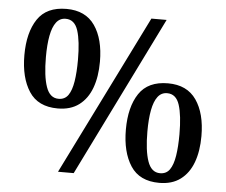

<svg xmlns="http://www.w3.org/2000/svg" viewBox="-52 -783 1003 853"><g transform="rotate(5 449.5 -357.0)"><path d="M236 0 590 -714H658L306 0ZM210 -280Q122 -280 82 -341.5Q42 -403 42 -503Q42 -604 82 -664Q122 -724 211 -724Q296 -724 337.5 -664Q379 -604 379 -503Q379 -436 360.5 -386Q342 -336 304.5 -308Q267 -280 210 -280ZM210 -323Q238 -323 253 -344.5Q268 -366 274.5 -406.5Q281 -447 281 -503Q281 -587 266 -633.5Q251 -680 211 -680Q185 -680 169 -659Q153 -638 145.5 -598.5Q138 -559 138 -503Q138 -418 154.5 -370.5Q171 -323 210 -323ZM688 10Q600 10 560 -51.5Q520 -113 520 -213Q520 -314 560 -374Q600 -434 689 -434Q774 -434 815.5 -374Q857 -314 857 -213Q857 -146 838.5 -96Q820 -46 782.5 -18Q745 10 688 10ZM688 -33Q716 -33 731 -54.5Q746 -76 752.5 -116.5Q759 -157 759 -213Q759 -297 744 -343.5Q729 -390 689 -390Q663 -390 647 -369Q631 -348 623.5 -308.5Q616 -269 616 -213Q616 -128 632.5 -80.5Q649 -33 688 -33Z"/></g></svg>

Font: Noto Serif Armenian Medium
Style: Regular
Weight: 500
Version: Version 2.007